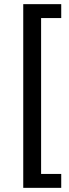

<svg xmlns="http://www.w3.org/2000/svg" viewBox="-20 -725 331 925"><path d="M92 180V-705H275V-638H178V113H275V180Z"/></svg>

Font: Nunito Sans 10pt Condensed Medium
Style: Regular
Weight: 500
Width: 3
Designer: Vernon Adams
Foundry: Vernon Adams
Version: Version 3.101;gftools[0.9.27]